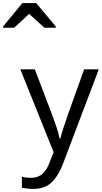

<svg xmlns="http://www.w3.org/2000/svg" viewBox="-131 -986 661 1246"><path d="M1 -536H95L211 -231Q226 -191 238 -154.5Q250 -118 256 -85H260Q266 -110 279 -150.5Q292 -191 306 -232L415 -536H510L279 74Q251 150 206.5 195Q162 240 84 240Q60 240 42 237.5Q24 235 11 232V162Q22 164 37.5 166Q53 168 70 168Q116 168 144.5 142Q173 116 189 73L217 2ZM-111 -806V-814L14 -966H104L231 -814V-806H157L58 -896L-39 -806Z"/></svg>

Font: Noto Sans Tifinagh
Style: Regular
Weight: 400
Designer: JamraPatel
Foundry: JamraPatel LLC
Version: Version 2.004; ttfautohint (v1.8.4.7-5d5b)